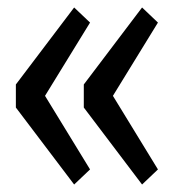

<svg xmlns="http://www.w3.org/2000/svg" viewBox="-20 -550 490 513"><path d="M22.4 -324.3 178.1 -530 220.6 -489.7 81.9 -264ZM22.4 -262.7 81.9 -324 220.6 -97.3 178.1 -57ZM22.4 -324.3H75.9V-262.7H22.4ZM203.9 -324.3 359.6 -530 402 -489.7 263.3 -264ZM203.9 -262.7 263.3 -324 402 -97.3 359.6 -57ZM203.9 -324.3H257.3V-262.7H203.9Z"/></svg>

Font: League Mono Thin Condensed
Style: Regular
Weight: 100
Width: 1
Designer: Tyler Finck
Foundry: The League of Moveable Type / Tyler Finck
Version: Version 2.300;RELEASE